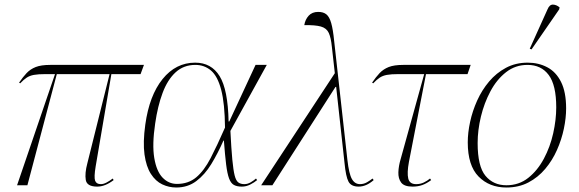

<svg xmlns="http://www.w3.org/2000/svg" viewBox="-20 -825 2579 855"><path d="M56 0 225 -495H183Q150 -495 131 -491.5Q112 -488 98.5 -479Q85 -470 70 -454L65 -457Q82 -482 98.5 -499.5Q115 -517 139 -526.5Q163 -536 204 -536H621L606 -495H476L406 -84Q398 -36 403.5 -20.5Q409 -5 429 -5Q441 -5 455 -12.5Q469 -20 482 -30L486 -23Q448 6 413 6Q367 6 362 -23.5Q357 -53 369 -98L468 -495H233L102 0Z M765 10Q732 10 702.5 -4Q673 -18 652 -50.5Q631 -83 623.5 -137Q616 -191 627 -270Q645 -400 704 -473Q763 -546 849 -546Q921 -546 958 -486Q995 -426 998 -284H1001L1118 -536H1168L1006 -242Q1010 -162 1014.5 -114.5Q1019 -67 1025 -43.5Q1031 -20 1041.5 -12.5Q1052 -5 1068 -5Q1083 -5 1097 -13.5Q1111 -22 1120 -30L1125 -23Q1112 -12 1094 -3Q1076 6 1057 6Q1035 6 1021.5 -1.5Q1008 -9 1000 -30.5Q992 -52 987 -92.5Q982 -133 977 -199H975Q950 -142 921 -94.5Q892 -47 854 -18.5Q816 10 765 10ZM768 -6Q819 -6 854 -35.5Q889 -65 918 -121Q947 -177 982 -257Q981 -364 965 -425Q949 -486 919.5 -511Q890 -536 850 -536Q798 -536 762 -503Q726 -470 704 -411Q682 -352 671 -275Q657 -181 667 -121.5Q677 -62 704 -34Q731 -6 768 -6Z M1143 0 1471 -499 1458 -615Q1454 -657 1444 -678.5Q1434 -700 1408.5 -707Q1383 -714 1335 -713Q1339 -738 1354.5 -755Q1370 -772 1397 -772Q1420 -772 1433.5 -761Q1447 -750 1455 -722Q1463 -694 1468 -643L1527 -113Q1534 -51 1547 -28Q1560 -5 1583 -5Q1600 -5 1614.5 -13.5Q1629 -22 1639 -30L1644 -23Q1611 6 1577 6Q1544 6 1532 -16Q1520 -38 1514 -101L1477 -438H1474L1193 0Z M1817 6Q1780 6 1766.5 -12Q1753 -30 1754 -58Q1755 -86 1764 -116L1869 -495H1755Q1722 -495 1703 -491.5Q1684 -488 1670.5 -479Q1657 -470 1642 -454L1637 -457Q1654 -482 1670.5 -499.5Q1687 -517 1711 -526.5Q1735 -536 1776 -536H2076L2062 -495H1877L1801 -104Q1792 -55 1798 -30Q1804 -5 1833 -5Q1852 -5 1867.5 -12.5Q1883 -20 1895 -30L1900 -23Q1880 -8 1860.5 -1Q1841 6 1817 6Z M2235 10Q2159 10 2111 -39Q2063 -88 2063 -191Q2063 -234 2073.5 -282.5Q2084 -331 2105 -377.5Q2126 -424 2158 -462Q2190 -500 2233 -523Q2276 -546 2330 -546Q2378 -546 2417 -525.5Q2456 -505 2478.5 -460Q2501 -415 2501 -342Q2501 -300 2491 -252Q2481 -204 2460.5 -157.5Q2440 -111 2408 -73Q2376 -35 2333 -12.5Q2290 10 2235 10ZM2235 0Q2291 0 2332.5 -33Q2374 -66 2402 -118.5Q2430 -171 2443.5 -231.5Q2457 -292 2457 -347Q2457 -446 2423.5 -491Q2390 -536 2329 -536Q2275 -536 2233.5 -503.5Q2192 -471 2164 -418.5Q2136 -366 2121.5 -305.5Q2107 -245 2107 -188Q2107 -84 2142 -42Q2177 0 2235 0ZM2347 -605 2339 -608 2418 -783Q2427 -805 2442.5 -804.5Q2458 -804 2472 -792L2470 -783Z"/></svg>

Font: Noto Serif Display ExtraLight
Style: Italic
Weight: 200
Italic angle: -12°
Designer: Monotype Design Team
Foundry: Monotype Imaging Inc.
Version: Version 2.009